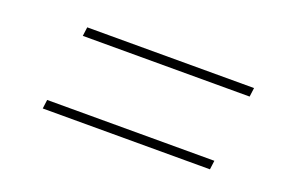

<svg xmlns="http://www.w3.org/2000/svg" viewBox="-45 -580 691 464"><g transform="rotate(20 300.0 -347.5)"><path d="M114 -435 117 -458H546L543 -435ZM83 -237 86 -260H516L513 -237Z"/></g></svg>

Font: MuseoModerno Thin Thin
Style: Italic
Weight: 250
Italic angle: -9°
Version: Version 1.003